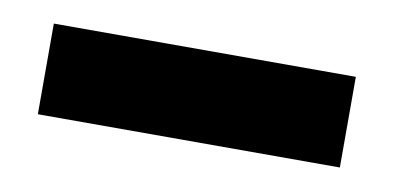

<svg xmlns="http://www.w3.org/2000/svg" viewBox="-29 -336 439 214"><g transform="rotate(10 190.5 -229.5)"><path d="M361.3 -178.2H19.5V-280.8H361.3Z"/></g></svg>

Font: NAYAKA
Style: Regular
Weight: 400
Designer: R.S. Wihananto
Foundry: R.S. Wihananto
Version: Version 1.92